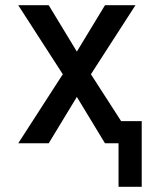

<svg xmlns="http://www.w3.org/2000/svg" viewBox="-20 -550 590 737"><path d="M435 167V0H383L275 -178L167 0H50L221 -265L50 -530H167L275 -352L383 -530H500L329 -265L445 -85H524V167Z"/></svg>

Font: Lode Dark Term
Style: Bold
Weight: 700
Monospace: yes
Designer: Belleve Invis
Foundry: Belleve Invis
Version: Version 29.2.0